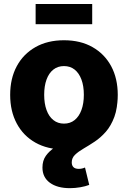

<svg xmlns="http://www.w3.org/2000/svg" viewBox="-20 -749 650 976"><path d="M305.2 10.7Q221.7 10.7 160.2 -23.9Q98.6 -58.6 65.2 -121.1Q31.7 -183.6 31.7 -266.6Q31.7 -350.1 65.2 -412.4Q98.6 -474.6 160.2 -509.5Q221.7 -544.4 305.2 -544.4Q389.2 -544.4 450.4 -509.5Q511.7 -474.6 545.2 -412.4Q578.6 -350.1 578.6 -266.6Q578.6 -183.6 545.2 -121.1Q511.7 -58.6 450.4 -23.9Q389.2 10.7 305.2 10.7ZM305.2 -120.6Q336.9 -120.6 359.4 -138.7Q381.8 -156.7 394 -189.7Q406.2 -222.7 406.2 -267.1Q406.2 -312 394 -344.7Q381.8 -377.4 359.4 -395.3Q336.9 -413.1 305.2 -413.1Q273.9 -413.1 251.2 -395.3Q228.5 -377.4 216.6 -344.7Q204.6 -312 204.6 -267.1Q204.6 -222.7 216.6 -189.7Q228.5 -156.7 251.2 -138.7Q273.9 -120.6 305.2 -120.6ZM335.4 207.5Q271 207.5 233.4 179.9Q195.8 152.3 195.8 102.5Q195.8 67.4 213.1 43Q230.5 18.6 259 0Q287.6 -18.6 321.5 -35.4Q355.5 -52.2 389.4 -71.3Q423.3 -90.3 451.7 -116Q480 -141.6 497.3 -178.2Q514.6 -214.8 514.6 -266.6H578.1Q578.1 -200.2 561.3 -154.8Q544.4 -109.4 518.1 -79.3Q491.7 -49.3 461.7 -29.3Q431.6 -9.3 405 6.1Q378.4 21.5 361.6 37.6Q344.7 53.7 344.7 76.2Q344.7 92.3 353.5 100.8Q362.3 109.4 380.4 109.4Q388.7 109.4 396.5 107.7Q404.3 106 412.1 102.5L433.6 190.9Q415 198.2 388.2 202.9Q361.3 207.5 335.4 207.5ZM448.7 -728.5V-626H161.1V-728.5Z"/></svg>

Font: Inter 20pt ExtraBold
Style: Regular
Weight: 800
Version: Version 4.001;git-66647c0bb